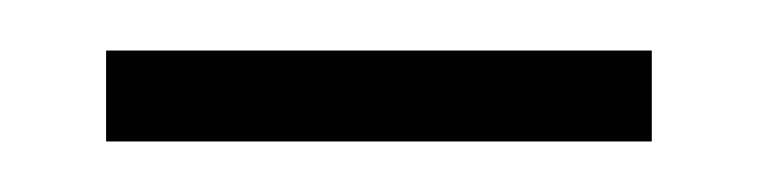

<svg xmlns="http://www.w3.org/2000/svg" viewBox="-20 -311 300 76"><path d="M22 -255H238V-291H22Z"/></svg>

Font: Noto Serif Armenian Condensed ExtraLight
Style: Regular
Weight: 200
Width: 3
Designer: Monotype Design Team
Foundry: Monotype Imaging Inc.
Version: Version 2.008